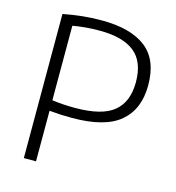

<svg xmlns="http://www.w3.org/2000/svg" viewBox="-110 -842 859 937"><g transform="rotate(15 319.0 -374.0)"><path d="M95.5 0V-728Q144.5 -737.5 190.8 -742.5Q237 -747.5 290 -747.5Q436.5 -747.5 513.2 -688Q590 -628.5 590 -499.5Q590 -379 514 -314.5Q438 -250 271.5 -250Q241.5 -250 214.5 -251.2Q187.5 -252.5 157 -255.5V0ZM272.5 -301Q409 -301 468.5 -350.2Q528 -399.5 528 -498.5Q528 -602 469.2 -649.2Q410.5 -696.5 293 -696.5Q253.5 -696.5 220.5 -693.5Q187.5 -690.5 157 -685V-308.5Q210.5 -301 272.5 -301Z"/></g></svg>

Font: Encode Sans SemiExpanded SemiExpanded Light
Style: Regular
Weight: 300
Width: 6
Designer: Multiple Designers
Foundry: Impallari Type
Version: Version 3.000; ttfautohint (v1.8.3) -l 8 -r 50 -G 200 -x 14 